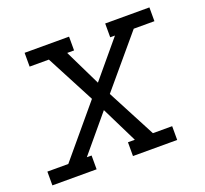

<svg xmlns="http://www.w3.org/2000/svg" viewBox="-111 -644 809 759"><g transform="rotate(-20 293.5 -265.0)"><path d="M-13 0V-58H75L251 -268L144 -472H63V-530H250V-472H221L295 -320L422 -472H402V-530H588V-472H501L324 -262L431 -58H512V0H326V-58H355L280 -210L153 -58H173V0Z"/></g></svg>

Font: Iosevka Slab LtExObl
Style: Regular
Weight: 300
Width: 7
Italic angle: -9°
Monospace: yes
Designer: Belleve Invis
Foundry: Belleve Invis
Version: Version 11.1.0; ttfautohint (v1.8.3)